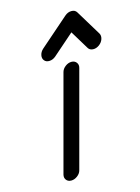

<svg xmlns="http://www.w3.org/2000/svg" viewBox="-117 -836 660 902"><g transform="rotate(-15 213.0 -384.5)"><path d="M211.4 -501.5Q215.3 -516.6 229.6 -527.6Q243.9 -538.6 259.8 -538.6Q275.4 -538.6 283.9 -527.6Q292.5 -516.6 288.3 -501.5L163.8 -36.9Q159.9 -21.7 145.6 -10.9Q131.3 0 115.5 0Q99.6 0 91.3 -10.9Q83 -21.7 86.9 -36.9ZM192.4 -582Q178.5 -570.3 162.4 -569.5Q146.2 -568.6 137.5 -578.9Q128.4 -589.4 131.6 -605.2Q134.8 -621.1 148.4 -633.1L289.1 -756.1Q304 -769 321.5 -769Q339.1 -769 346.9 -756.1L421.6 -633.1Q428.7 -621.1 423.5 -605.2Q418.2 -589.4 403.6 -578.9Q388.9 -568.4 373.2 -569.3Q357.4 -570.3 350.3 -582.3L295.7 -672.4Z"/></g></svg>

Font: Tecnico
Style: GruesoInclinado
Weight: 700
Italic angle: -15°
Version: Version 1.3